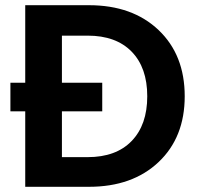

<svg xmlns="http://www.w3.org/2000/svg" viewBox="-20 -718 766 738"><path d="M322 -698Q489 -698 589.5 -602.5Q690 -507 690 -348Q690 -190 589.5 -95Q489 0 322 0H77V-290H20V-400H77V-698ZM218 -114H317Q426 -114 486 -176Q546 -238 546 -348Q546 -458 486 -519.5Q426 -581 317 -581H218V-400H373V-290H218Z"/></svg>

Font: SVN-Poppins SemiBold
Style: Regular
Weight: 600
Designer: Ninad Kale (Devanagari), Jonny Pinhorn (Latin)
Foundry: Indian Type Foundry
Version: Version 3.002 2017